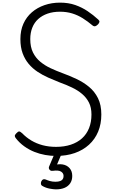

<svg xmlns="http://www.w3.org/2000/svg" viewBox="-20 -1166 883 1459"><path d="M406 19Q366 19 323.5 11.5Q281 4 241 -12Q201 -28 164.5 -54Q128 -80 100 -116Q92 -126 92.5 -134Q93 -142 105 -154Q116 -166 124.5 -167Q133 -168 149 -153Q180 -121 218.5 -98Q257 -75 304 -62.5Q351 -50 406 -50Q468 -50 518 -66.5Q568 -83 603 -114.5Q638 -146 656.5 -192Q675 -238 675 -296Q675 -349 656 -386.5Q637 -424 604 -452Q571 -480 527 -501Q483 -522 433 -540Q390 -557 347 -576Q304 -595 265.5 -620.5Q227 -646 198 -680.5Q169 -715 152 -761Q135 -807 135 -869Q135 -935 158 -986Q181 -1037 222 -1072.5Q263 -1108 318 -1127Q373 -1146 436 -1146Q500 -1146 551.5 -1128Q603 -1110 646 -1081Q689 -1052 727 -1017Q737 -1008 735.5 -999.5Q734 -991 725 -981Q714 -970 704.5 -967Q695 -964 684 -972Q646 -1004 608.5 -1027.5Q571 -1051 528.5 -1064Q486 -1077 436 -1077Q383 -1077 341.5 -1062.5Q300 -1048 270.5 -1021.5Q241 -995 225.5 -956Q210 -917 210 -869Q210 -809 230.5 -767.5Q251 -726 286 -697Q321 -668 365 -647.5Q409 -627 458 -609Q510 -590 562 -565.5Q614 -541 656.5 -506Q699 -471 724.5 -420Q750 -369 750 -296Q750 -224 726 -166Q702 -108 656.5 -66.5Q611 -25 548 -3Q485 19 406 19ZM405 273Q388 273 358 267.5Q328 262 302 247Q292 241 291 231Q290 221 294 212Q300 200 308 197Q316 194 327 198Q340 204 359 209.5Q378 215 400 215Q432 215 447.5 204.5Q463 194 463 171Q463 150 444 138Q425 126 382 132Q372 133 366.5 131Q361 129 356 123Q351 116 351 109.5Q351 103 355 95L399 -9H453L404 106L381 92Q422 78 455.5 83.5Q489 89 509 112Q529 135 529 171Q529 203 514 226Q499 249 471.5 261Q444 273 405 273Z"/></svg>

Font: Playwrite BR Light
Style: Regular
Weight: 300
Version: Version 1.003